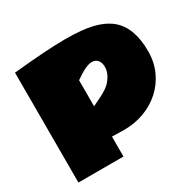

<svg xmlns="http://www.w3.org/2000/svg" viewBox="-171 -989 1196 1177"><g transform="rotate(-30 427.5 -401.0)"><path d="M60.1 -777.8Q302.2 -801.8 426.3 -801.8Q550.3 -801.8 622.8 -783.7Q695.3 -765.6 742.2 -727.5Q833 -653.3 833 -483.9Q833 -407.7 804.2 -344.2Q775.4 -280.8 725.6 -235.4Q675.8 -189.9 608.9 -164.6Q542 -139.2 465.8 -139.2L378.9 -141.1V0H60.1ZM500 -599.1Q458 -599.1 377 -541V-356.9L434.1 -384.8Q490.7 -412.6 513.2 -438Q555.2 -485.4 555.2 -532.2Q555.2 -579.1 523.4 -594.2Q513.2 -599.1 500 -599.1Z"/></g></svg>

Font: Fz Rammetto One
Style: Regular
Weight: 400
Designer: Vernon Adams
Foundry: Vernon Adams
Version: Vit hóa bi c Thuy @ FontZin.Com